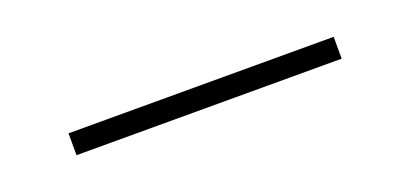

<svg xmlns="http://www.w3.org/2000/svg" viewBox="-15 -998 564 264"><g transform="rotate(-20 267.0 -866.0)"><path d="M461 -882V-850H73V-882Z"/></g></svg>

Font: BioRhyme ExtraLight
Style: Regular
Weight: 250
Designer: Aoife Mooney
Foundry: Aoife Mooney Type
Version: Version 1.600;gftools[0.9.33]